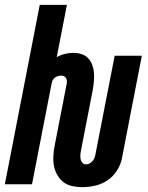

<svg xmlns="http://www.w3.org/2000/svg" viewBox="-39 -760 609 792"><path d="M300 12Q279 12 258.5 7.5Q238 3 223 -8.5Q208 -20 198 -37Q188 -54 184 -73.5Q180 -93 181 -114.5Q182 -136 186 -157L235 -409Q237 -416 237 -423Q237 -430 234.5 -436Q232 -442 226 -445Q220 -448 213 -448Q207 -448 200 -446Q193 -444 187 -439.5Q181 -435 178 -428.5Q175 -422 174 -416L93 0H-19L125 -740H237L195 -524Q210 -533 228 -537.5Q246 -542 263 -542Q280 -542 296.5 -537Q313 -532 324 -520.5Q335 -509 341 -493.5Q347 -478 348.5 -461Q350 -444 348.5 -426.5Q347 -409 344 -391L295 -139Q293 -130 292.5 -121Q292 -112 293.5 -103.5Q295 -95 301 -88.5Q307 -82 316 -82Q324 -82 331 -86Q338 -90 343.5 -96.5Q349 -103 351.5 -110.5Q354 -118 355 -125L434 -530H546L464 -107Q459 -81 443.5 -56.5Q428 -32 404 -16Q380 0 353 6Q326 12 300 12Z"/></svg>

Font: Lode
Style: Bold Italic
Weight: 700
Italic angle: -11°
Monospace: yes
Designer: Belleve Invis
Foundry: Belleve Invis
Version: Version 29.2.0; ttfautohint (v1.8.3)